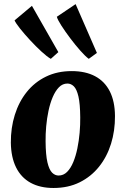

<svg xmlns="http://www.w3.org/2000/svg" viewBox="-20 -922 626 956"><path d="M337 -568Q405.5 -568 453.5 -542.5Q501.5 -517 526.8 -467Q552 -417 552.5 -344.5Q553 -271 532.8 -206Q512.5 -141 473 -91.8Q433.5 -42.5 376.5 -14.2Q319.5 14 246.5 14Q179.5 14 132.2 -12Q85 -38 60 -88.5Q35 -139 34 -211.5Q33.5 -285.5 53.8 -350.2Q74 -415 113.2 -464Q152.5 -513 209 -540.5Q265.5 -568 337 -568ZM316 -506Q291.5 -506 273.5 -487.5Q255.5 -469 242.5 -438.5Q229.5 -408 221.5 -370.2Q213.5 -332.5 210 -293Q206.5 -253.5 207 -218Q207.5 -150.5 216.2 -113.5Q225 -76.5 239.5 -62.2Q254 -48 271.5 -48Q296 -48 314 -66Q332 -84 344.8 -114.8Q357.5 -145.5 365.2 -183.2Q373 -221 376.5 -261Q380 -301 379.5 -337.5Q379 -405.5 370.5 -441.8Q362 -478 347.8 -492Q333.5 -506 316 -506ZM233 -629Q214.5 -639.5 186.5 -665.2Q158.5 -691 129.8 -722Q101 -753 79.5 -780.2Q58 -807.5 52.5 -820.5L139 -893L270.5 -662.5ZM422 -629Q405 -641.5 379.8 -670Q354.5 -698.5 329 -732.5Q303.5 -766.5 285 -795.5Q266.5 -824.5 263 -838.5L356.5 -901.5L462.5 -658.5Z"/></svg>

Font: Merriweather 20pt Black
Style: Italic
Weight: 900
Italic angle: -7.8°
Version: Version 2.101